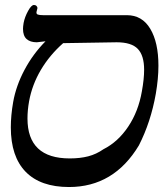

<svg xmlns="http://www.w3.org/2000/svg" viewBox="-20 -741 657 772"><path d="M538.5 -156.5Q438 11 257.5 11Q143 11 83.2 -50.2Q23.5 -111.5 23.5 -229Q23.5 -277 33 -331Q44.5 -396 78.5 -460Q112.5 -524 163 -575L128 -571Q101.5 -571 87 -584Q72.5 -597 72.5 -625Q72.5 -634 75 -649Q79.5 -672.5 92.8 -696.8Q106 -721 116.5 -721Q123 -721 127 -716.8Q131 -712.5 130.5 -708L127 -694Q125 -685 132 -682.5Q139 -680 153 -680H490Q551.5 -680 584.2 -625.2Q617 -570.5 617 -477Q617 -425 606.5 -364Q586.5 -250.5 538.5 -156.5ZM559.5 -460.5Q559.5 -518 534 -544.5Q508.5 -571 449 -571L234 -567.5Q179.5 -519.5 144.2 -459.8Q109 -400 97 -334Q90.5 -298 90.5 -264.5Q90.5 -104 260.5 -104Q302 -104 334.8 -112.5Q367.5 -121 396 -141Q454.5 -170.5 495.5 -231.8Q536.5 -293 550.5 -374Q559.5 -423.5 559.5 -460.5Z"/></svg>

Font: JuliaMono ExtraBoldItalic
Style: Regular
Weight: 800
Italic angle: -9°
Monospace: yes
Designer: cormullion
Foundry: corm
Version: Version 0.049; ttfautohint (v1.8.4)